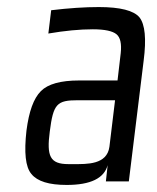

<svg xmlns="http://www.w3.org/2000/svg" viewBox="-20 -514 444 544"><path d="M345 0 387 -342C395 -404 391 -445 375 -465C359 -484 321 -494 260 -494C220 -494 175 -491 125 -485L117 -419C164 -427 206 -431 243 -431C277 -431 299 -426 310 -417C321 -408 325 -390 322 -363L313 -286H204C152 -286 116 -276 96 -256C75 -235 62 -198 55 -144C48 -82 52 -41 69 -21C86 0 119 10 169 10C237 10 275 -9 285 -46L280 0ZM121 -141C131 -220 141 -230 201 -230H306L290 -98C283 -47 226 -49 188 -49H174C121 -49 112 -72 121 -141Z"/></svg>

Font: Gamestation Condensed
Style: Italic
Weight: 400
Width: 3
Designer: Jonas Hecksher
Foundry: Jonas Hecksher, Playtypeª, e-types AS
Version: Version 1.003